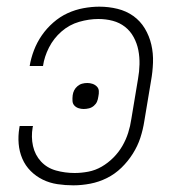

<svg xmlns="http://www.w3.org/2000/svg" viewBox="-20 -548 540 576"><path d="M200 8Q176 8 152.5 4.5Q129 1 108.5 -9Q88 -19 72 -35Q56 -51 47 -72Q38 -93 36 -116.5Q34 -140 38 -164L39 -170H79L78 -166Q73 -137 79 -110Q85 -83 103 -63.5Q121 -44 148 -36.5Q175 -29 204 -29Q224 -29 245 -33Q266 -37 285 -48Q304 -59 320 -75Q336 -91 347 -110Q358 -129 364.5 -149.5Q371 -170 374 -191L394 -311Q398 -333 398.5 -355Q399 -377 395 -397.5Q391 -418 381 -436.5Q371 -455 355 -467.5Q339 -480 318.5 -485.5Q298 -491 275 -491Q247 -491 217.5 -482.5Q188 -474 164.5 -453.5Q141 -433 127 -405.5Q113 -378 109 -350H69Q73 -374 82 -397.5Q91 -421 105.5 -442Q120 -463 140 -480.5Q160 -498 183 -508.5Q206 -519 230.5 -523.5Q255 -528 278 -528Q306 -528 332.5 -521.5Q359 -515 380 -500Q401 -485 414.5 -462.5Q428 -440 434 -414Q440 -388 439 -360Q438 -332 433 -305L413 -185Q409 -159 401 -134.5Q393 -110 378.5 -87Q364 -64 344.5 -45Q325 -26 301 -14Q277 -2 251 3Q225 8 200 8ZM231 -221Q223 -221 215.5 -223.5Q208 -226 203 -231.5Q198 -237 197.5 -245Q197 -253 198 -262Q199 -270 202.5 -277Q206 -284 212.5 -289.5Q219 -295 226.5 -297Q234 -299 242 -299Q250 -299 257.5 -296.5Q265 -294 270.5 -288.5Q276 -283 276.5 -275Q277 -267 275 -258Q274 -250 271 -243Q268 -236 261.5 -230.5Q255 -225 247 -223Q239 -221 231 -221Z"/></svg>

Font: Iosevka Term Curly Extralight
Style: Italic
Weight: 200
Italic angle: -9°
Designer: Belleve Invis
Foundry: Belleve Invis
Version: Version 32.3.0